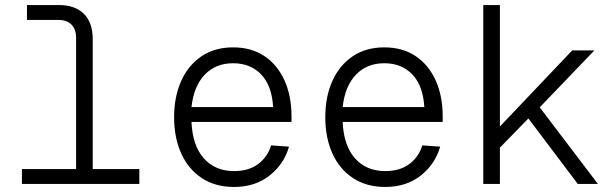

<svg xmlns="http://www.w3.org/2000/svg" viewBox="-20 -730 2440 762"><path d="M67 0V-59H282V-580Q282 -614 263.5 -632.5Q245 -651 211 -651H87V-710H213Q278 -710 313 -675Q348 -640 348 -575V-59H533V0Z M909 12Q834 12 780.5 -23.5Q727 -59 699 -121.5Q671 -184 671 -265Q671 -346 699 -408.5Q727 -471 779.5 -506.5Q832 -542 905 -542Q977 -542 1028.5 -508Q1080 -474 1108.5 -412Q1137 -350 1137 -267V-246H740Q744 -152 789 -101.5Q834 -51 909 -51Q967 -51 1004.5 -79Q1042 -107 1056 -153L1127 -148Q1107 -78 1049.5 -33Q992 12 909 12ZM740 -305H1064Q1059 -390 1016.5 -434.5Q974 -479 905 -479Q836 -479 792.5 -433.5Q749 -388 740 -305Z M1509 12Q1434 12 1380.5 -23.5Q1327 -59 1299 -121.5Q1271 -184 1271 -265Q1271 -346 1299 -408.5Q1327 -471 1379.5 -506.5Q1432 -542 1505 -542Q1577 -542 1628.5 -508Q1680 -474 1708.5 -412Q1737 -350 1737 -267V-246H1340Q1344 -152 1389 -101.5Q1434 -51 1509 -51Q1567 -51 1604.5 -79Q1642 -107 1656 -153L1727 -148Q1707 -78 1649.5 -33Q1592 12 1509 12ZM1340 -305H1664Q1659 -390 1616.5 -434.5Q1574 -479 1505 -479Q1436 -479 1392.5 -433.5Q1349 -388 1340 -305Z M1898 0V-710H1964V-228L2251 -530H2339L2122 -304L2353 0H2273L2077 -260L1964 -144V0Z"/></svg>

Font: Geist Mono Light
Style: Regular
Weight: 300
Monospace: yes
Designer: Basement.studio, Andrés Briganti, Mateo Zaragoza
Foundry: Basement.studio, Vercel, Andrés Briganti, Guido Ferreyra, Mateo Zaragoza
Version: Version 1.500; ttfautohint (v1.8.4.7-5d5b)